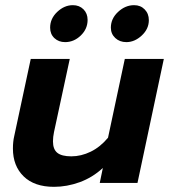

<svg xmlns="http://www.w3.org/2000/svg" viewBox="-20 -708 655 743"><path d="M174 -601Q174 -636 201.5 -662Q229 -688 262 -688Q287 -688 303 -672Q319 -656 319 -631Q319 -596 292.5 -570.5Q266 -545 232 -545Q207 -545 190.5 -560.5Q174 -576 174 -601ZM409 -601Q409 -636 437 -662Q465 -688 499 -688Q524 -688 540 -671.5Q556 -655 556 -630Q556 -596 528.5 -570.5Q501 -545 469 -545Q443 -545 426 -561Q409 -577 409 -601ZM30 -133Q30 -160 35 -181L99 -480H250L189 -197Q185 -178 185 -161Q185 -130 202 -116.5Q219 -103 256 -103Q294 -103 331 -121Q368 -139 398 -175L463 -480H614L512 0H366L378 -58Q338 -21 288.5 -3Q239 15 189 15Q113 15 71.5 -25.5Q30 -66 30 -133Z"/></svg>

Font: Prompt SemiBold
Style: Italic
Weight: 600
Italic angle: -12°
Designer: Katatrad Team
Foundry: CadsonDemak
Version: Version 1.001